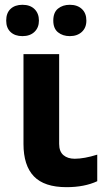

<svg xmlns="http://www.w3.org/2000/svg" viewBox="-20 -772 447 802"><path d="M227.1 -545.9V-170.9Q227.1 -139.2 244.9 -124Q262.7 -108.9 292 -108.9Q331.5 -108.9 386.2 -126V-15.1Q333 9.8 257.8 9.8Q165 9.8 121.6 -35.4Q78.1 -80.6 78.1 -170.9V-545.9ZM5.9 -686Q5.9 -717.8 24.2 -734.9Q42.5 -752 73.7 -752Q106 -752 124.3 -733.9Q142.6 -715.8 142.6 -686Q142.6 -656.7 124 -638.9Q105.5 -621.1 73.7 -621.1Q42.5 -621.1 24.2 -638.2Q5.9 -655.3 5.9 -686ZM202.6 -686Q202.6 -720.2 222.4 -736.1Q242.2 -752 271.5 -752Q303.2 -752 322 -734.4Q340.8 -716.8 340.8 -686Q340.8 -656.2 321.8 -638.7Q302.7 -621.1 271.5 -621.1Q242.2 -621.1 222.4 -637Q202.6 -652.8 202.6 -686Z"/></svg>

Font: Zoram GWebM
Style: Bold
Weight: 700
Foundry: Ascender Corporation
Version: Version 1.000